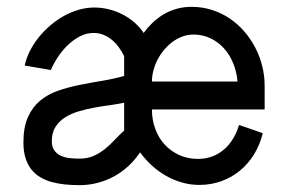

<svg xmlns="http://www.w3.org/2000/svg" viewBox="-20 -535 834 564"><path d="M52.5 -342.5 129.4 -329.3Q137.1 -347.7 149.7 -366.8Q162.2 -386 178.5 -401.9Q194.8 -417.7 214.4 -428Q233.9 -438.2 254.9 -438.2Q270.8 -438.2 284.4 -432.6Q298.1 -427 309.4 -417.4Q320.7 -407.7 329.5 -395.4Q338.4 -383.2 344.7 -369.9V-312Q313.5 -303.1 279.5 -297.5Q245.6 -292 212.6 -285.3Q179.6 -278.6 150 -268.3Q120.4 -258.1 97.9 -239.3Q75.4 -220.6 62.1 -191.1Q48.8 -161.6 48.8 -116.7Q48.8 -90.6 54.8 -71.2Q60.8 -51.8 71.7 -37.9Q82.5 -24 97.7 -14.9Q112.9 -5.7 131.3 -0.5Q149.7 4.6 170.6 6.8Q191.5 8.9 214 8.9Q240.6 8.9 266.1 2.3Q291.5 -4.3 314.3 -16.5Q337 -28.8 356.7 -46.8Q376.3 -64.7 391.5 -87.5Q406.1 -67.3 425.2 -49.6Q444.2 -32 466.6 -19.2Q488.9 -6.3 513.9 0.9Q538.8 8.2 565.1 8.2Q600.5 8.2 631 -3.1Q661.5 -14.3 685.6 -34.4Q709.7 -54.4 726.7 -82.4Q743.7 -110.4 752 -143.8L682.1 -168Q675.9 -146.2 664.8 -127.9Q653.7 -109.5 638.5 -96.3Q623.4 -83.1 604.1 -75.7Q584.8 -68.2 561.9 -68.2Q531.5 -68.2 506.5 -79.6Q481.6 -90.9 463.6 -110.5Q445.7 -130.1 436 -156.6Q426.3 -183 426.3 -213.5H757.4V-283.6Q757.4 -312.4 750.4 -340.6Q743.4 -368.9 730 -394.7Q716.7 -420.4 697.8 -442.4Q678.8 -464.4 655 -480.5Q631.1 -496.7 602.8 -505.8Q574.5 -514.9 542.6 -514.9Q519 -514.9 498.4 -509Q477.8 -503.1 460.4 -492.7Q443 -482.4 428.3 -468.4Q413.7 -454.3 402 -438.2Q390.3 -455.8 374.2 -469.6Q358.2 -483.4 339.2 -493Q320.3 -502.7 299.2 -507.8Q278.1 -512.9 256.8 -512.9Q234.6 -512.9 211.9 -506.5Q189.2 -500 168 -488.3Q146.9 -476.7 127.9 -460.4Q109 -444.2 93.8 -425.4Q78.6 -406.5 67.9 -385.4Q57.3 -364.4 52.5 -342.5ZM426.3 -295.4Q426.3 -311 430.5 -327.5Q434.7 -343.9 442.5 -359.2Q450.3 -374.5 461.5 -387.9Q472.7 -401.4 486.1 -411.5Q499.6 -421.6 515.4 -427.6Q531.1 -433.5 548.3 -433.5Q575.2 -433.5 597.8 -422.8Q620.4 -412.1 637.3 -393.6Q654.3 -375.1 664.7 -349.9Q675.2 -324.7 677.7 -295.4ZM344.7 -151.6Q330.9 -139 317.3 -124.5Q303.7 -109.9 288.5 -97.5Q273.3 -85.2 255.2 -77.1Q237.2 -69 214 -69Q200.4 -69 185.9 -70.4Q171.3 -71.9 159.3 -77.2Q147.3 -82.5 139.8 -92.9Q132.2 -103.3 132.2 -120.7Q132.2 -145.5 143.1 -162.5Q153.9 -179.4 171.8 -190.6Q189.7 -201.7 212.5 -208.3Q235.4 -215 258.9 -219.2Q282.5 -223.4 305.1 -226.4Q327.6 -229.5 344.7 -233.3Z"/></svg>

Font: SaysetthaMai Thin
Style: Regular
Weight: 100
Designer: John M. Durdin
Foundry: Lao Script for Windows
Version: Version 1.101